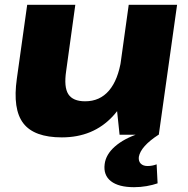

<svg xmlns="http://www.w3.org/2000/svg" viewBox="-20 -560 780 798"><path d="M255 -265Q245 -198 264 -168.5Q283 -139 334 -139Q395 -139 433 -183.5Q471 -228 484 -313L563 -400L553 -328Q530 -164 448.5 -76.5Q367 11 237 11Q122 11 77 -47.5Q32 -106 50 -233L93 -540H293ZM640 0H477L461 -152L515 -540H716ZM537 218Q473 218 441 193Q409 168 415 122Q420 82 457.5 49Q495 16 558 -5L639 0Q602 24 581.5 47Q561 70 557 92Q555 110 565 120Q575 130 593 130Q613 130 631 123L635 202Q615 209 589.5 213.5Q564 218 537 218Z"/></svg>

Font: Pathway Extreme 28pt ExtraBold
Style: Italic
Weight: 800
Italic angle: -8°
Designer: Eduardo Rodriguez Tunni
Foundry: Eduardo Rodriguez Tunni
Version: Version 1.001;gftools[0.9.26]